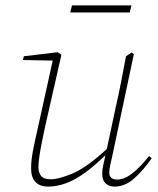

<svg xmlns="http://www.w3.org/2000/svg" viewBox="-20 -677 583 710"><path d="M157 13Q128 13 111.5 -3.5Q95 -20 95 -55Q95 -84 102 -120Q109 -156 116 -186L175 -453L65 -455L68 -469L194 -484L207 -474L146 -205Q142 -185 136 -156.5Q130 -128 126 -101.5Q122 -75 122 -59Q122 -39 132 -26.5Q142 -14 167 -14Q198 -14 249.5 -36Q301 -58 375 -126L407 -276Q418 -324 427.5 -372.5Q437 -421 446 -469L467 -483L475 -477L395 -99Q392 -85 388 -68Q384 -51 384 -39Q384 -13 414 -13Q440 -13 470 -36.5Q500 -60 531 -100L541 -92Q510 -47 476 -17Q442 13 403 13Q383 13 370.5 1Q358 -11 358 -33Q358 -49 361 -62.5Q364 -76 369 -99L370 -103Q306 -41 256 -14Q206 13 157 13ZM240 -631 246 -657H466L460 -631Z"/></svg>

Font: Source Serif Pro ExtraLight
Style: Italic
Weight: 200
Italic angle: -12°
Designer: Frank Grießhammer
Foundry: Adobe Systems Incorporated
Version: Version 3.001;hotconv 1.0.111;makeotfexe 2.5.65597